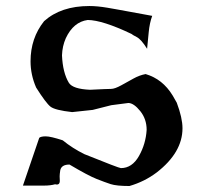

<svg xmlns="http://www.w3.org/2000/svg" viewBox="-20 -540 683 638"><path d="M288.1 -174.8 219.7 -167.5Q163.1 -173.8 147.9 -185.5Q132.8 -197.3 100.1 -249Q81.5 -291.5 81.5 -336.4Q81.5 -413.1 126.5 -469.7Q182.6 -520 276.9 -520Q303.2 -520 336.4 -514.4Q369.6 -508.8 371.1 -508.3L485.8 -487.3Q477.1 -463.9 474.1 -432.4Q471.2 -400.9 468.8 -377.9Q449.2 -409.2 434.6 -416.7Q419.9 -424.3 417 -427.2Q320.8 -473.1 271.5 -473.6Q224.1 -467.3 198.7 -413.1Q187 -386.7 186 -356Q188.5 -298.3 209 -264.6Q222.2 -244.1 279.3 -241.7Q336.9 -244.6 349.1 -244.6Q361.3 -244.6 383.1 -256.6Q404.8 -268.6 424.1 -279.3Q443.4 -290 463.9 -293.9Q520.5 -277.3 553.7 -222.7Q559.1 -213.4 567.4 -198.7Q586.4 -147.9 586.4 -113.8Q586.4 -33.2 500.5 33.2Q460.4 63.5 410.2 78.1Q367.2 78.1 347.7 71.8Q328.1 65.4 300.5 54.4Q272.9 43.5 210.9 6.8Q184.1 6.8 180.2 25.9Q178.2 39.1 178.2 45.9Q178.2 52.7 178.7 59.6Q179.2 76.7 163.1 72.3Q147.9 76.7 127 76.7H56.2L110.4 -82Q115.7 -86.9 132.1 -86.9Q148.4 -86.9 188.5 -73.7Q220.7 -47.4 260.3 -27.8Q375.5 18.6 381.8 18.6Q418.9 18.6 441.7 -21.5Q464.4 -61.5 467.3 -108.4Q467.3 -144.5 446 -170.9Q424.8 -197.3 406.7 -197.8L349.6 -190.4Z"/></svg>

Font: Panteley
Style: Regular
Weight: 500
Designer: Kalashnikov Yuriy
Foundry: Øêîëà ïàâà èìåíè ñâÿòîãî àâíîàïîñòîëüíîãî Âëàäèìèà
Version: Version 1.80 April 12, 2018